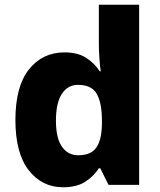

<svg xmlns="http://www.w3.org/2000/svg" viewBox="-20 -780 677 810"><path d="M246 10Q157 10 101 -62Q45 -134 45 -274Q45 -415 102 -487Q159 -559 252 -559Q308 -559 343.5 -536Q379 -513 401 -479H405Q402 -498 399.5 -532.5Q397 -567 397 -598V-760H567V0H438L403 -70H397Q376 -37 340 -13.5Q304 10 246 10ZM310 -125Q364 -125 386.5 -157.5Q409 -190 410 -257V-272Q410 -345 388.5 -383.5Q367 -422 309 -422Q266 -422 241 -384Q216 -346 216 -271Q216 -197 241.5 -161Q267 -125 310 -125Z"/></svg>

Font: Noto Sans Georgian ExtraBold
Style: Regular
Weight: 800
Designer: Monotype Design Team, Akaki Razmadze
Foundry: Google LLC
Version: Version 2.005; ttfautohint (v1.8.4.7-5d5b)